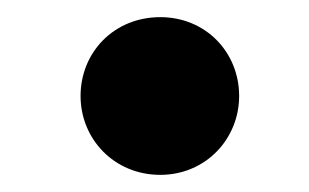

<svg xmlns="http://www.w3.org/2000/svg" viewBox="-20 -477 361 224"><path d="M167 -273C220 -273 259 -315 259 -365C259 -416 220 -457 167 -457C113 -457 74 -416 74 -365C74 -315 113 -273 167 -273Z"/></svg>

Font: Be Vietnam Pro ExtraBold
Style: Regular
Weight: 800
Designer: Lam Bao, Tony Le, Vietanh Nguyen
Foundry: Yellow Type Foundry
Version: Version 1.002